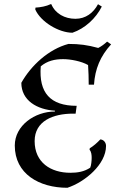

<svg xmlns="http://www.w3.org/2000/svg" viewBox="-20 -874 553 909"><path d="M397 -566C399 -536 400 -503 400 -473H425C430 -548 455 -608 506 -664L487 -677C474 -665 461 -655 445 -647C394 -661 356 -666 304 -666C210 -641 127 -564 81 -482C81 -398 156 -355 240 -350V-346C145 -346 50 -280 50 -185C50 -51 165 15 299 15C382 -12 482 -96 482 -183C482 -199 471 -213 455 -214C439 -197 423 -183 405 -172L404 -165C413 -155 414 -139 414 -126C414 -115 412 -90 407 -80C378 -61 347 -56 313 -56C221 -56 144 -104 144 -206C144 -301 231 -336 326 -336H338L343 -373C218 -373 163 -435 173 -560C204 -586 239 -594 279 -594C314 -594 366 -584 397 -566ZM147 -829C173 -770 259 -719 323 -719C382 -739 434 -787 462 -843L444 -854C422 -813 386 -785 337 -785C287 -785 242 -809 223 -854H219C201 -845 172 -839 148 -838Z"/></svg>

Font: Almendra
Style: Regular
Weight: 400
Designer: Ana Sanfelippo
Foundry: Ana Sanfelippo
Version: Version 1.003